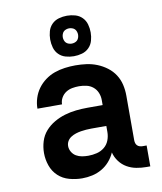

<svg xmlns="http://www.w3.org/2000/svg" viewBox="-86 -837 772 915"><g transform="rotate(-10 300.0 -380.0)"><path d="M238 8Q207 8 176 -0.5Q145 -9 122.5 -30Q100 -51 89.5 -81Q79 -111 79 -142Q79 -171 87.5 -198.5Q96 -226 114.5 -247Q133 -268 158 -282.5Q183 -297 210 -305Q237 -313 265 -316Q293 -319 321 -319H394V-344Q394 -362 387 -379Q380 -396 366 -407.5Q352 -419 334 -423Q316 -427 298 -427Q282 -427 265.5 -424Q249 -421 235 -412Q221 -403 212.5 -388Q204 -373 204 -356H85Q85 -382 93 -407Q101 -432 116 -452.5Q131 -473 152 -488.5Q173 -504 197 -512.5Q221 -521 247 -524.5Q273 -528 298 -528Q325 -528 351.5 -524.5Q378 -521 403 -511Q428 -501 450 -484.5Q472 -468 486.5 -445.5Q501 -423 507 -397Q513 -371 513 -344V-128Q513 -121 515 -114Q517 -107 522 -102Q527 -97 534 -95Q541 -93 548 -93H567V8H548Q524 8 500 3.5Q476 -1 455 -13Q434 -25 419 -45Q404 -65 398 -89Q388 -66 371.5 -47Q355 -28 333.5 -15.5Q312 -3 287.5 2.5Q263 8 238 8ZM285 -93Q306 -93 326.5 -98Q347 -103 363 -116Q379 -129 386.5 -148.5Q394 -168 394 -189V-218H321Q308 -218 295.5 -217Q283 -216 270.5 -214Q258 -212 245.5 -208Q233 -204 222 -197Q211 -190 204.5 -179Q198 -168 198 -155Q198 -140 206 -126.5Q214 -113 227 -105.5Q240 -98 255 -95.5Q270 -93 285 -93ZM300 -572Q280 -572 260.5 -577.5Q241 -583 227 -597Q213 -611 207.5 -630.5Q202 -650 202 -670Q202 -690 207.5 -709.5Q213 -729 227 -743Q241 -757 260.5 -762.5Q280 -768 300 -768Q320 -768 339.5 -762.5Q359 -757 373 -743Q387 -729 392.5 -709.5Q398 -690 398 -670Q398 -650 392.5 -630.5Q387 -611 373 -597Q359 -583 339.5 -577.5Q320 -572 300 -572ZM300 -633Q307 -633 314.5 -635.5Q322 -638 327 -643Q332 -648 334.5 -655.5Q337 -663 337 -670Q337 -677 334.5 -684.5Q332 -692 327 -697Q322 -702 314.5 -704.5Q307 -707 300 -707Q293 -707 285.5 -704.5Q278 -702 273 -697Q268 -692 265.5 -684.5Q263 -677 263 -670Q263 -663 265.5 -655.5Q268 -648 273 -643Q278 -638 285.5 -635.5Q293 -633 300 -633Z"/></g></svg>

Font: Iosevka Plex Etoile
Style: Bold
Weight: 700
Designer: Belleve Invis
Foundry: Belleve Invis
Version: Version 25.1.1; ttfautohint (v1.8.4)